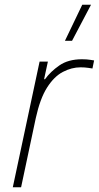

<svg xmlns="http://www.w3.org/2000/svg" viewBox="-20 -790 417 810"><path d="M284 -618H254L327 -770H364ZM34 0 147 -530H182L166 -456H170Q193 -488 230.5 -514Q268 -540 326 -540Q346 -540 361.5 -537.5Q377 -535 377 -535L370 -501Q370 -501 354 -503.5Q338 -506 320 -506Q282 -506 245 -486.5Q208 -467 178.5 -420.5Q149 -374 131 -292L69 0Z"/></svg>

Font: Be Vietnam Pro Thin
Style: Italic
Weight: 100
Italic angle: -12°
Designer: Lam Bao, Tony Le, Vietanh Nguyen
Foundry: Yellow Type Foundry
Version: Version 1.002; ttfautohint (v1.8.3)